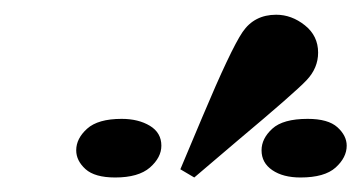

<svg xmlns="http://www.w3.org/2000/svg" viewBox="-20 -731 493 262"><path d="M84 -525.9Q84 -542 98.9 -555.4Q113.8 -568.8 146 -568.8Q168.9 -568.8 184.6 -559.3Q200.2 -549.8 200.2 -532.2Q200.2 -516.1 184.6 -502.4Q168.9 -488.8 137.2 -488.8Q109.4 -488.8 96.7 -500.2Q84 -511.7 84 -525.9ZM226.1 -500Q237.3 -526.9 255.9 -570.8Q294.9 -663.6 311 -687.3Q327.1 -710.9 356.9 -710.9Q377.9 -710.9 396 -696.5Q414.1 -682.1 414.1 -659.2Q414.1 -638.2 398.4 -621.6Q382.8 -605 304.2 -539.1Q268.1 -508.3 245.1 -488.8ZM336.9 -525.9Q336.9 -542 351.6 -555.4Q366.2 -568.8 399.9 -568.8Q427.7 -568.8 440.4 -557.4Q453.1 -545.9 453.1 -532.2Q453.1 -516.1 438 -502.4Q422.9 -488.8 390.1 -488.8Q366.2 -488.8 351.6 -498.8Q336.9 -508.8 336.9 -525.9Z"/></svg>

Font: CMU Serif Extra
Style: BoldSlanted
Weight: 700
Italic angle: -9.46001°
Version: Version 0.7.0